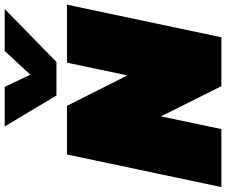

<svg xmlns="http://www.w3.org/2000/svg" viewBox="-112 -852 944 801"><g transform="rotate(-90 359.5 -452.0)"><path d="M361 -688 232 -904H397L448 -797L547 -904H722L501 -688ZM-21 0 115 -644H318L445 -392L498 -644H740L604 0H400L274 -252L221 0Z"/></g></svg>

Font: Kanit Black
Style: Italic
Weight: 900
Italic angle: -12°
Designer: Katatrad Team
Foundry: CadsonDemak
Version: Version 2.000; ttfautohint (v1.8.3)